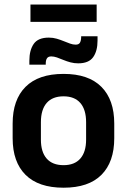

<svg xmlns="http://www.w3.org/2000/svg" viewBox="-20 -840 577 873"><path d="M118.5 -740.5V-819.5H419.5V-740.5ZM269 13.5Q155 13.5 96.2 -45Q37.5 -103.5 37.5 -211.5V-278Q37.5 -386.5 96.2 -445.2Q155 -504 269 -504Q382.5 -504 441 -445.2Q499.5 -386.5 499.5 -278V-211.5Q499.5 -103.5 441.2 -45Q383 13.5 269 13.5ZM269 -89Q319 -89 345.2 -119Q371.5 -149 371.5 -205V-284.5Q371.5 -341.5 345.2 -371.8Q319 -402 269 -402Q218.5 -402 192.2 -371.8Q166 -341.5 166 -284.5V-205Q166 -149 192.2 -119Q218.5 -89 269 -89ZM335.5 -552Q317.5 -552 300.5 -556.5Q283.5 -561 268 -567.5Q252.5 -574 238.8 -578.8Q225 -583.5 213 -583.5Q199.5 -583.5 193.8 -575.2Q188 -567 188 -550.5V-546H113.5V-564Q113.5 -611.5 133.2 -640.2Q153 -669 202 -669Q221 -669 238 -664Q255 -659 270 -652.8Q285 -646.5 298.5 -641.8Q312 -637 324 -637Q338 -637 343.2 -645.5Q348.5 -654 349 -670V-675H423.5V-655.5Q423.5 -608 403.5 -580Q383.5 -552 335.5 -552Z"/></svg>

Font: Anek Latin Medium SemiBold
Style: Regular
Weight: 600
Version: Version 1.003